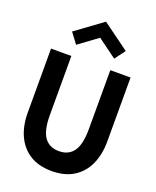

<svg xmlns="http://www.w3.org/2000/svg" viewBox="-167 -1015 913 1123"><g transform="rotate(20 289.5 -453.0)"><path d="M293.5 12Q212.5 12 157.5 -22.5Q102.5 -57 74.2 -118.8Q46 -180.5 46 -262.5V-660H172.5V-292.5Q172.5 -197.5 203 -154.8Q233.5 -112 293.5 -112Q353.5 -112 384.2 -154.8Q415 -197.5 415 -292.5V-660H541V-262.5Q541 -181 513 -119.2Q485 -57.5 430 -22.8Q375 12 293.5 12ZM413 -731 294.5 -818 176 -731 127.5 -796 294.5 -918 461.5 -796Z"/></g></svg>

Font: Lucymar Sans SemiBold
Style: Regular
Weight: 600
Foundry: The League of Moveable Type (original font) / Main changes by Cristiano Sobral with portions from Mirco Monsees
Version: Version 2.001;August 30, 2020;FontCreator 13.0.0.2681 64-bit